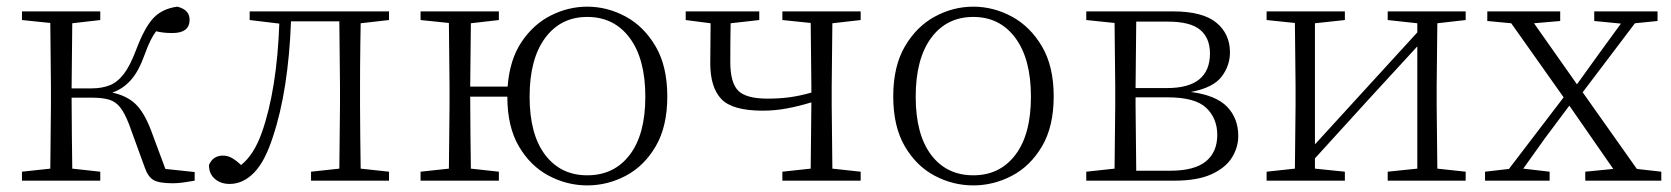

<svg xmlns="http://www.w3.org/2000/svg" viewBox="-20 -542 5014 576"><path d="M414.1 -40 367.2 -168.9Q354 -203.1 340.3 -220.2Q326.7 -237.3 306.9 -243.2Q287.1 -249 255.9 -249H194.8Q194.8 -192.9 195.6 -134.8Q196.3 -76.7 196.8 -36.1L280.8 -26.9V0H45.9V-26.9L130.9 -36.1L132.8 -226.1V-283.2L130.9 -473.1L45.9 -481.9V-507.8H280.8V-481.9L196.8 -472.2L194.8 -276.9H254.9Q285.6 -276.9 309.1 -286.1Q332.5 -295.4 351.6 -320.3Q370.6 -345.2 388.2 -392.1Q413.6 -459.5 440.2 -487.8Q466.8 -516.1 512.2 -522Q548.8 -512.7 548.8 -482.9Q548.8 -442.9 497.1 -442.9Q481.9 -442.9 470.2 -444.3Q458.5 -445.8 448.2 -448.2Q430.7 -424.8 415 -380.9Q396.5 -328.6 372.8 -302Q349.1 -275.4 316.9 -264.2Q360.4 -254.9 386.5 -230Q412.6 -205.1 433.1 -150.9L476.1 -35.2L564 -25.9V0Q548.3 2.9 530.5 5.4Q512.7 7.8 499 7.8Q457 7.8 440.4 -2Q423.8 -11.7 414.1 -40Z M997.1 0H913.1V-26.9L998 -36.1L1000 -226.1V-283.2L998 -478H853Q845.2 -271 798.8 -131.8Q774.9 -57.1 741.9 -23.7Q709 9.8 668.9 9.8Q642.1 9.8 624.5 -5.4Q606.9 -20.5 606.9 -46.9Q618.7 -75.2 648.9 -75.2Q663.1 -75.2 676 -67.9Q689 -60.5 703.1 -46.9Q741.2 -76.7 765.1 -143.1Q788.1 -208 801.3 -291Q814.5 -374 817.9 -471.2L729 -481.9V-507.8H1147V-481.9L1062 -472.2Q1061.5 -444.3 1061 -410.4Q1060.5 -376.5 1060.3 -343Q1060.1 -309.6 1060.1 -283.2V-226.1Q1060.1 -185.5 1060.8 -131.3Q1061.5 -77.1 1062 -36.1L1147 -26.9V0Z M1741.7 -16.1Q1822.3 -16.1 1869.1 -77.4Q1916 -138.7 1916 -252Q1916 -365.2 1869.1 -428.2Q1822.3 -491.2 1741.7 -491.2Q1662.1 -491.2 1615.5 -428.2Q1568.8 -365.2 1568.8 -252Q1568.8 -138.7 1615.5 -77.4Q1662.1 -16.1 1741.7 -16.1ZM1741.7 14.2Q1681.2 14.2 1626.2 -14.9Q1571.3 -43.9 1536.6 -103Q1502 -162.1 1502 -252H1390.6Q1390.6 -194.3 1391.4 -135.7Q1392.1 -77.1 1392.6 -36.1L1476.6 -26.9V0H1241.7V-26.9L1326.7 -36.1L1328.6 -226.1V-283.2L1326.7 -473.1L1241.7 -481.9V-507.8H1476.6V-481.9L1392.6 -472.2L1390.6 -282.2H1502.9Q1508.8 -362.3 1544.4 -415.8Q1580.1 -469.2 1632.6 -495.6Q1685.1 -522 1741.7 -522Q1802.2 -522 1857.2 -492.2Q1912.1 -462.4 1947 -402.6Q1981.9 -342.8 1981.9 -252.9Q1981.9 -162.6 1947.3 -103.3Q1912.6 -43.9 1857.7 -14.9Q1802.7 14.2 1741.7 14.2Z M2327.1 -481.9V-507.8H2562V-481.9L2477.1 -472.2L2475.1 -283.2V-226.1L2477.1 -36.1L2562 -26.9V0H2327.1V-26.9L2412.1 -36.1L2414.1 -232.9V-234.9Q2375.5 -223.1 2340.1 -216.6Q2304.7 -210 2268.1 -210Q2177.2 -210 2144 -244.9Q2110.8 -279.8 2110.8 -352.1L2111.8 -472.2L2037.1 -481.9V-507.8H2257.8V-481.9L2171.9 -472.2Q2171.4 -443.4 2171.1 -415.8Q2170.9 -388.2 2170.9 -356Q2170.9 -293.9 2194.6 -270Q2218.3 -246.1 2282.7 -246.1Q2318.4 -246.1 2348.9 -250.2Q2379.4 -254.4 2414.1 -264.2V-283.2L2412.1 -473.1Z M2899.9 14.2Q2838.9 14.2 2783.9 -14.9Q2729 -43.9 2694.3 -103.3Q2659.7 -162.6 2659.7 -252.9Q2659.7 -342.8 2694.6 -402.6Q2729.5 -462.4 2784.4 -492.2Q2839.4 -522 2899.9 -522Q2960.4 -522 3015.6 -492.2Q3070.8 -462.4 3106 -402.6Q3141.1 -342.8 3141.1 -252.9Q3141.1 -162.6 3106.2 -103.3Q3071.3 -43.9 3016.1 -14.9Q2960.9 14.2 2899.9 14.2ZM2899.9 -16.1Q2979.5 -16.1 3026.1 -77.4Q3072.8 -138.7 3072.8 -252Q3072.8 -365.2 3026.1 -428.2Q2979.5 -491.2 2899.9 -491.2Q2819.8 -491.2 2773.4 -428.2Q2727.1 -365.2 2727.1 -252Q2727.1 -138.7 2773.4 -77.4Q2819.8 -16.1 2899.9 -16.1Z M3322.8 0H3238.8V-26.9L3323.7 -36.1L3325.7 -226.1V-283.2L3323.7 -473.1L3238.8 -481.9V-507.8H3499Q3587.9 -507.8 3628.9 -474.1Q3669.9 -440.4 3669.9 -384.8Q3669.9 -345.2 3644.8 -312Q3619.6 -278.8 3552.7 -266.1Q3627.9 -256.3 3661.4 -221.7Q3694.8 -187 3694.8 -133.8Q3694.8 -100.1 3675.8 -69.3Q3656.7 -38.6 3614.5 -19.3Q3572.3 0 3502.9 0ZM3388.7 -477.1 3386.7 -277.8H3481Q3609.9 -277.8 3609.9 -381.8Q3609.9 -427.7 3580.6 -452.4Q3551.3 -477.1 3483.9 -477.1ZM3386.7 -250V-226.1L3388.7 -29.8H3489.7Q3563.5 -29.8 3597.7 -57.9Q3631.8 -85.9 3631.8 -137.2Q3631.8 -187 3598.6 -218.5Q3565.4 -250 3482.9 -250Z M4143.1 -481.9V-507.8H4377V-481.9L4292 -472.2L4290 -283.2V-226.1L4292 -36.1L4377 -26.9V0H4143.1V-26.9L4231.9 -36.1V-402.8L4087.9 -246.1L3924.8 -66.9V-36.1L4014.6 -26.9V0H3779.8V-26.9L3864.7 -36.1L3866.7 -226.1V-283.2L3864.7 -473.1L3779.8 -481.9V-507.8H4014.6V-481.9L3924.8 -472.2V-108.9L4064.9 -262.2L4231.9 -444.8V-472.2Z M4762.7 -479V-507.8H4952.6V-479L4884.8 -472.2L4728 -265.1L4890.6 -35.2L4963.9 -26.9V0H4735.8V-26.9L4819.8 -35.2L4688 -225.1L4614.7 -127L4549.8 -36.1L4628.9 -26.9V0H4435.1V-26.9L4506.8 -35.2L4670.9 -250L4513.7 -472.2L4441.9 -479V-507.8H4660.6V-479L4582 -472.2L4710.9 -289.1L4780.8 -386.2L4842.8 -471.2Z"/></svg>

Font: Source Han Serif TW ExtraLight
Style: Regular
Weight: 250
Designer: Ryoko NISHIZUKA Ë•øÂ°öÊ∂ºÂ≠ê (kana & ideographs); Frank Grie√ühammer (Latin, Greek & Cyrillic); Wenlong ZHANG Âº†ÊñáÈæô 
Foundry: Adobe
Version: Version 2.003;hotconv 1.1.1;makeotfexe 2.6.0